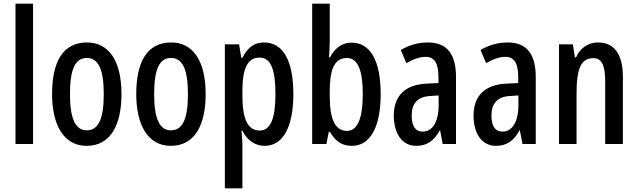

<svg xmlns="http://www.w3.org/2000/svg" viewBox="-20 -780 3455 1040"><path d="M159 0V-760H64V0Z M638 -270C638 -453 568 -550 451 -550C320 -550 262 -444 262 -270C262 -107 323 10 449 10C582 10 638 -108 638 -270ZM359 -270C359 -402 386 -466 450 -466C514 -466 542 -402 542 -270C542 -138 514 -74 450 -74C387 -74 359 -140 359 -270Z M1094 -270C1094 -453 1024 -550 907 -550C776 -550 718 -444 718 -270C718 -107 779 10 905 10C1038 10 1094 -108 1094 -270ZM815 -270C815 -402 842 -466 906 -466C970 -466 998 -402 998 -270C998 -138 970 -74 906 -74C843 -74 815 -140 815 -270Z M1410 -550C1362 -550 1323 -527 1293 -467H1287L1275 -540H1198V240H1293V3C1293 -15 1291 -39 1288 -72H1293C1319 -19 1363 10 1414 10C1513 10 1569 -93 1569 -270C1569 -454 1512 -550 1410 -550ZM1386 -468C1448 -468 1472 -402 1472 -269C1472 -136 1444 -73 1387 -73C1323 -73 1293 -132 1293 -263V-286C1293 -412 1322 -468 1386 -468Z M1766 -551V-760H1671V0H1748L1761 -66H1767C1798 -12 1835 10 1886 10C1986 10 2042 -92 2042 -271C2042 -451 1986 -549 1884 -549C1835 -549 1796 -523 1767 -469H1762C1764 -501 1766 -530 1766 -551ZM1859 -466C1917 -466 1945 -401 1945 -272C1945 -135 1915 -71 1860 -71C1796 -71 1766 -133 1766 -260V-281C1766 -389 1784 -466 1859 -466Z M2298 -550C2246 -550 2195 -536 2151 -509L2181 -438C2222 -461 2254 -472 2286 -472C2334 -472 2355 -436 2355 -363V-330L2291 -327C2177 -322 2113 -263 2113 -154C2113 -68 2150 10 2235 10C2293 10 2332 -18 2362 -74H2364L2378 0H2450V-362C2450 -484 2404 -550 2298 -550ZM2311 -260 2356 -263V-210C2356 -120 2322 -67 2270 -67C2232 -67 2210 -94 2210 -155C2210 -220 2243 -257 2311 -260Z M2730 -550C2678 -550 2627 -536 2583 -509L2613 -438C2654 -461 2686 -472 2718 -472C2766 -472 2787 -436 2787 -363V-330L2723 -327C2609 -322 2545 -263 2545 -154C2545 -68 2582 10 2667 10C2725 10 2764 -18 2794 -74H2796L2810 0H2882V-362C2882 -484 2836 -550 2730 -550ZM2743 -260 2788 -263V-210C2788 -120 2754 -67 2702 -67C2664 -67 2642 -94 2642 -155C2642 -220 2675 -257 2743 -260Z M3219 -550C3168 -550 3123 -522 3100 -469H3094L3083 -540H3008V0H3103V-275C3103 -410 3128 -465 3194 -465C3241 -465 3258 -423 3258 -341V0H3354V-363C3354 -488 3306 -550 3219 -550Z"/></svg>

Font: Noto Sans Malayalam ExtraCondensed Medium
Style: Regular
Weight: 500
Width: 2
Designer: Jelle Bosma - Monotype Design Team
Foundry: Monotype Imaging Inc.
Version: Version 2.104